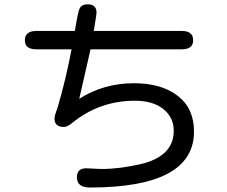

<svg xmlns="http://www.w3.org/2000/svg" viewBox="-20 -797 1040 879"><path d="M93.8 -612.3Q93.8 -655.3 146.5 -655.3H323.2V-658.2Q337.9 -747.1 344.7 -758.8Q354.5 -777.3 380.9 -777.3Q421.9 -777.3 421.9 -739.3L419.9 -720.7L409.2 -655.3H812.5Q864.3 -655.3 864.3 -612.3Q864.3 -571.3 812.5 -571.3H394.5L342.8 -344.7Q455.1 -416 592.8 -416Q718.8 -416 793.5 -358.4Q868.2 -300.8 868.2 -195.3Q868.2 61.5 391.6 61.5Q332 61.5 332 14.6Q332 -28.3 378.9 -26.4L418 -24.4L446.3 -23.4Q527.3 -23.4 625 -45.9Q775.4 -82 775.4 -198.2Q775.4 -259.8 727.5 -297.9Q679.7 -335.9 598.6 -335.9Q434.6 -335.9 309.6 -233.4Q288.1 -215.8 273.4 -215.8Q229.5 -215.8 229.5 -253.9Q229.5 -267.6 243.2 -302.7Q282.2 -435.5 307.6 -571.3H146.5Q93.8 -571.3 93.8 -612.3Z"/></svg>

Font: FakePearl
Style: Regular
Weight: 400
Version: Version 1.2